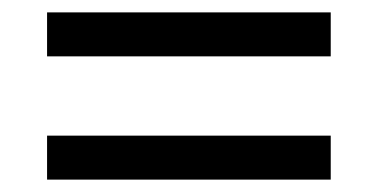

<svg xmlns="http://www.w3.org/2000/svg" viewBox="-20 -507 612 310"><path d="M56 -416V-487H514V-416ZM56 -217V-288H514V-217Z"/></svg>

Font: hex115
Style: Regular
Weight: 400
Designer: Monotype Design Team
Foundry: Monotype Imaging Inc.
Version: Version 2.013